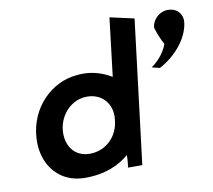

<svg xmlns="http://www.w3.org/2000/svg" viewBox="-82 -840 1050 947"><g transform="rotate(-10 442.5 -366.5)"><path d="M884 -657C889 -695 864 -727 827 -731C779 -739 736 -700 733 -657C743 -623 757 -591 769 -570C752 -519 707 -479 687 -467C701 -463 714 -460 727 -457C810 -501 875 -580 884 -657ZM270 13C372 13 443 -20 491 -62C493 -47 488 -12 487 0H558L646 -719L525 -746L490 -454C450 -478 402 -495 348 -495C336 -495 325 -494 316 -493C192 -483 76 -376 67 -221C59 -94 135 13 270 13ZM464 -246C463 -235 461 -225 459 -215C441 -147 385 -100 313 -100C235 -100 193 -164 202 -241C211 -316 270 -380 348 -380C422 -380 473 -323 464 -246Z"/></g></svg>

Font: Bluebird
Style: Obl
Weight: 400
Designer: Jasper
Foundry: Cannot Into Space Fonts
Version: Version 0.98